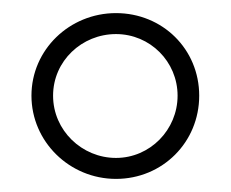

<svg xmlns="http://www.w3.org/2000/svg" viewBox="-20 -638 352 293"><path d="M61 -492C61 -545 105 -586 157 -586C209 -586 251 -544 251 -492C251 -440 209 -397 157 -397C105 -397 61 -439 61 -492ZM28 -492C28 -422 86 -365 157 -365C228 -365 284 -421 284 -492C284 -563 228 -618 157 -618C86 -618 28 -562 28 -492Z"/></svg>

Font: Armata Saber
Style: Rg
Weight: 400
Designer: Jasper
Foundry: Cannot Into Space Fonts
Version: Version 0.970